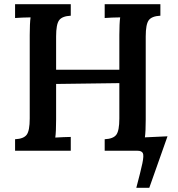

<svg xmlns="http://www.w3.org/2000/svg" viewBox="-20 -720 848 917"><path d="M672 -64 780 -69 693 177H631Q652 98 660 60Q668 22 662 11Q656 0 637 0H480V-55Q521 -57 535.5 -76.5Q550 -96 550 -154V-323L248 -319V-149Q248 -122 247 -98.5Q246 -75 244 -63Q261 -64 283 -65Q305 -66 318 -66V0H52V-55Q93 -57 107.5 -76.5Q122 -96 122 -154V-553Q122 -578 123 -601Q124 -624 126 -637Q109 -637 87 -636Q65 -635 52 -634V-700H318V-645Q277 -643 262.5 -623.5Q248 -604 248 -546V-387H550V-553Q550 -578 551 -601Q552 -624 554 -637Q537 -637 515 -636Q493 -635 480 -634V-700H746V-645Q705 -643 690.5 -623.5Q676 -604 676 -546V-149Q676 -122 675 -99.5Q674 -77 672 -64Z"/></svg>

Font: Lora SemiBold
Style: Regular
Weight: 600
Designer: Olga Karpushina, Alexei Vanyashin (Cyrillic)
Foundry: Cyreal
Version: Version 3.011; ttfautohint (v1.8.4.7-5d5b)